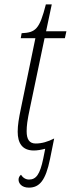

<svg xmlns="http://www.w3.org/2000/svg" viewBox="-20 -679 324 879"><path d="M112 180C161 180 189 147 209 49L228 -45C199 -30 171 -22 143 -22C114 -22 102 -42 102 -78C102 -103 105 -128 117 -184L184 -504H277L284 -536H191L217 -659H190C161 -545 143 -530 79 -527L75 -504H142L76 -184C66 -136 61 -106 61 -76C61 -25 81 10 135 10C150 10 168 7 187 2L178 47C163 120 145 143 113 143C98 143 85 135 76 121C68 128 65 135 65 144C65 159 78 180 112 180Z"/></svg>

Font: Noto Serif Condensed ExtraLight
Style: Italic
Weight: 200
Width: 3
Italic angle: -12°
Designer: Monotype Design Team
Foundry: Monotype Imaging Inc.
Version: Version 2.013